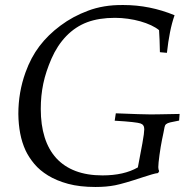

<svg xmlns="http://www.w3.org/2000/svg" viewBox="-20 -725 762 761"><path d="M610.8 -46.4 606.4 -39.1Q596.7 -38.1 581.8 -33.7Q566.9 -29.3 545.9 -22.5Q507.8 -9.8 480.7 -2Q453.6 5.9 436.5 9.3Q418.9 12.7 399.7 14.4Q380.4 16.1 358.4 16.1Q296.4 16.1 250.2 3.7Q204.1 -8.8 170.7 -29.3Q137.2 -49.8 115.7 -75.7Q94.2 -101.6 81.5 -128.4Q66.9 -160.2 60.1 -196Q53.2 -231.9 52.7 -273.4Q52.7 -359.4 81.1 -438Q102.5 -497.6 136.5 -542.2Q170.4 -586.9 219.7 -623.5Q268.6 -660.2 329.1 -682.6Q358.4 -693.8 393.3 -699.7Q428.2 -705.6 469.2 -705.1Q573.7 -705.1 671.9 -664.6Q661.1 -633.8 653.8 -596.9Q646.5 -560.1 641.6 -515.6L613.8 -518.1Q613.3 -544.4 612.5 -566.2Q611.8 -587.9 610.4 -605.5Q598.1 -615.7 578.9 -624.8Q559.6 -633.8 536.4 -640.4Q513.2 -647 487.3 -650.6Q461.4 -654.3 435.5 -654.3Q372.6 -654.3 325.9 -637Q279.3 -619.6 242.7 -582Q207 -544.9 184.1 -492.7Q172.9 -466.8 164.8 -442.4Q156.7 -418 151.6 -393.6Q146.5 -369.1 144 -344.2Q141.6 -319.3 141.6 -293Q141.6 -230 157 -180.9Q172.4 -131.8 203.1 -98.1Q233.9 -64.5 279.8 -47.1Q325.7 -29.8 386.2 -29.8Q471.2 -29.8 526.4 -61.5L544.4 -157.2Q548.3 -178.2 550 -192.1Q551.8 -206.1 551.8 -212.9Q551.8 -231 536.6 -235.8Q529.8 -238.3 504.4 -241.2Q479 -244.1 434.6 -246.6L439 -275.9Q545.9 -271.5 578.1 -271.5Q587.9 -271.5 616.2 -272Q644.5 -272.5 691.9 -273.4L689.9 -247.1Q666.5 -242.7 655 -240Q643.6 -237.3 638.4 -232.9Q633.3 -228.5 632.1 -220.7Q630.9 -212.9 627.9 -198.7L622.1 -170.9Q619.6 -158.7 616.9 -142.6Q614.3 -126.5 612.1 -110.6Q609.9 -94.7 608.6 -81.5Q607.4 -68.4 607.4 -62.5Q607.4 -53.7 610.8 -46.4Z"/></svg>

Font: XB Kayhan
Style: Italic
Weight: 400
Italic angle: -12°
Designer: Behnam
Foundry: Irmug
Version: Version 7.300 2009